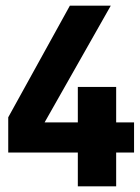

<svg xmlns="http://www.w3.org/2000/svg" viewBox="-20 -656 492 676"><path d="M452 -225V-119H389V0H254V-119H9V-243L226 -636H370L137 -225H254V-350H389V-225Z"/></svg>

Font: Teko SemiBold
Style: Regular
Weight: 600
Designer: Manushi Parikh, Jonny Pinhorn
Foundry: Indian Type Foundry
Version: Version 1.106;PS 1.0;hotconv 1.0.78;makeotf.lib2.5.61930; tt